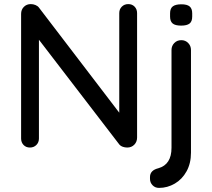

<svg xmlns="http://www.w3.org/2000/svg" viewBox="-20 -720 1033 937"><path d="M649 -656V-49Q649 -28 635.5 -14Q622 0 601 0Q590 0 579.5 -3.5Q569 -7 563 -14L170 -526V-44Q170 -25 157.5 -12.5Q145 0 126 0Q107 0 95 -12.5Q83 -25 83 -44V-652Q83 -673 96.5 -686.5Q110 -700 130 -700Q142 -700 153 -695.5Q164 -691 170 -683L562 -170V-656Q562 -675 574.5 -687.5Q587 -700 606 -700Q625 -700 637 -687.5Q649 -675 649 -656ZM712 153V144Q712 111 753 101Q817 83 817 1V-476Q817 -496 830.5 -510Q844 -524 865 -524Q885 -524 898.5 -510Q912 -496 912 -476V25Q912 77 890.5 116Q869 155 833 176Q797 197 756 197Q737 197 724.5 184Q712 171 712 153ZM810 -639V-655Q810 -679 823.5 -689Q837 -699 865 -699Q893 -699 905.5 -688.5Q918 -678 918 -655V-639Q918 -615 905 -605Q892 -595 864 -595Q835 -595 822.5 -605.5Q810 -616 810 -639Z"/></svg>

Font: Quicksand Medium
Style: Regular
Weight: 500
Designer: Andrew Paglinawan
Foundry: Andrew Paglinawan
Version: Version 3.000